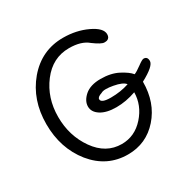

<svg xmlns="http://www.w3.org/2000/svg" viewBox="-170 -935 1122 1122"><g transform="rotate(-30 390.5 -374.5)"><path d="M585 -341Q569 -364 508 -375Q481 -380 460 -380Q439 -380 428 -373Q397 -363 397 -348Q397 -322 462.5 -322Q528 -322 585 -341ZM595 -281Q528 -257 462 -257Q396 -257 357.5 -281.5Q319 -306 319 -343.5Q319 -381 356 -414Q394 -447 463 -447Q532 -447 581 -421.5Q630 -396 650 -371Q668 -378 699 -401Q730 -424 740 -424Q766 -424 766 -394Q766 -360 670 -309Q670 -169 588.5 -76.5Q507 16 383 16Q242 16 149 -98Q57 -213 57 -376Q57 -539 152 -652Q248 -765 393 -765Q482 -765 555 -730.5Q628 -696 628 -654Q628 -629 608 -622Q601 -620 590 -620Q570 -620 520 -657Q476 -695 393 -695Q282 -695 210 -600.5Q138 -506 138 -378Q138 -250 207 -152.5Q276 -55 382 -55Q470 -55 532 -124.5Q594 -194 595 -281Z"/></g></svg>

Font: Delius Swash Caps
Style: Regular
Weight: 400
Designer: Natalia Raices
Foundry: Natalia Raices
Version: Version 1.002